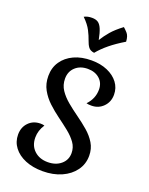

<svg xmlns="http://www.w3.org/2000/svg" viewBox="-200 -1204 1030 1329"><g transform="rotate(20 315.0 -540.0)"><path d="M213 -631Q213 -584 237.5 -547.5Q262 -511 300.5 -479Q339 -447 382.5 -416Q426 -385 465 -351.5Q504 -318 528.5 -277.5Q553 -237 553 -185Q553 -124 518.5 -76.5Q484 -29 423.5 -2Q363 25 285 25Q213 25 157.5 2Q102 -21 71 -62Q40 -103 40 -156Q40 -210 74 -245Q108 -280 161 -280Q179 -280 190 -276Q159 -229 159 -178Q159 -118 197.5 -82Q236 -46 297 -46Q356 -46 394 -78Q432 -110 432 -161Q432 -203 408 -236.5Q384 -270 346 -300.5Q308 -331 265.5 -362Q223 -393 185 -428.5Q147 -464 122.5 -508Q98 -552 98 -609Q98 -670 129 -715.5Q160 -761 215 -786.5Q270 -812 344 -812Q410 -812 461 -790Q512 -768 541 -729.5Q570 -691 570 -641Q570 -588 535 -552.5Q500 -517 448 -517Q424 -517 411 -521Q460 -572 460 -639Q460 -688 426.5 -718Q393 -748 339 -748Q283 -748 248 -715.5Q213 -683 213 -631ZM474 -1105Q484 -1097 502.5 -1077Q521 -1057 523 -1015Q461 -978 416.5 -941.5Q372 -905 341 -867Q311 -871 298 -889Q285 -907 275.5 -935.5Q266 -964 247.5 -1000.5Q229 -1037 188 -1077Q202 -1084 215 -1087Q228 -1090 246 -1090Q273 -1090 290 -1079Q307 -1068 319 -1040Q331 -1012 341 -961Q363 -997 392.5 -1031.5Q422 -1066 474 -1105Z"/></g></svg>

Font: Merienda Medium
Style: Regular
Weight: 500
Designer: Eduardo Rodriguez Tunni
Foundry: Eduardo Rodriguez Tunni
Version: Version 2.001; ttfautohint (v1.8.4.7-5d5b)